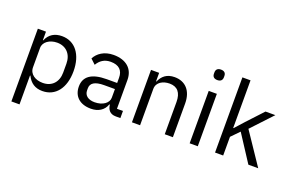

<svg xmlns="http://www.w3.org/2000/svg" viewBox="-112 -1158 2683 1776"><g transform="rotate(20 1229.5 -270.0)"><path d="M85 200H165V-84H169C200 -20 249 12 320 12C449 12 530 -93 530 -258C530 -423 449 -528 320 -528C249 -528 196 -497 169 -432H165V-516H85ZM298 -60C225 -60 165 -98 165 -165V-357C165 -414 225 -456 298 -456C388 -456 444 -394 444 -302V-214C444 -122 388 -60 298 -60Z M1085 0V-70H1026V-354C1026 -463 952 -528 828 -528C735 -528 673 -482 645 -427L693 -382C721 -429 762 -459 824 -459C906 -459 946 -419 946 -346V-295H844C694 -295 624 -241 624 -144C624 -48 688 12 797 12C869 12 924 -21 946 -84H951C957 -36 981 0 1040 0ZM810 -56C748 -56 708 -85 708 -136V-157C708 -207 749 -235 840 -235H946V-150C946 -97 889 -56 810 -56Z M1279 0V-358C1279 -424 1341 -456 1405 -456C1482 -456 1522 -409 1522 -317V0H1602V-331C1602 -456 1535 -528 1429 -528C1352 -528 1308 -490 1283 -432H1279V-516H1199V0Z M1807 -637C1841 -637 1856 -655 1856 -682V-695C1856 -722 1841 -740 1807 -740C1773 -740 1758 -722 1758 -695V-682C1758 -655 1773 -637 1807 -637ZM1767 0H1847V-516H1767Z M2017 0H2097V-184L2174 -263L2345 0H2442L2232 -312L2423 -516H2326L2180 -359L2101 -271H2097V-740H2017Z"/></g></svg>

Font: IBM Plex Thai Looped
Style: Regular
Weight: 400
Designer: Mike Abbink, Paul van der Laan, Pieter van Rosmalen, Ben Mitchell, Mark Frömberg
Foundry: Bold Monday
Version: Version 1.0